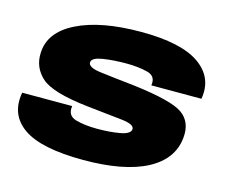

<svg xmlns="http://www.w3.org/2000/svg" viewBox="-98 -814 1113 948"><g transform="rotate(15 459.0 -339.5)"><path d="M399.5 3Q607 3 722.8 -58Q838.5 -119 849 -231.5Q857 -312 801 -352.5Q745 -393 548.5 -417Q436.5 -429 370 -437.5Q303.5 -446 307.5 -474Q311.5 -496 364 -504.2Q416.5 -512.5 483 -512.5Q542.5 -512.5 590 -500.8Q637.5 -489 629 -440H885Q904.5 -551 812 -616.5Q719.5 -682 513.5 -682Q307.5 -682 185.2 -621Q63 -560 60 -452.5Q56.5 -379 112.2 -328.8Q168 -278.5 353.5 -258Q459 -246.5 529.2 -239Q599.5 -231.5 595 -204.5Q591 -181.5 540.8 -172.5Q490.5 -163.5 426.5 -163.5Q362 -163.5 316 -176.5Q270 -189.5 278 -240H22.5Q1.5 -124 92.5 -60.5Q183.5 3 399.5 3Z"/></g></svg>

Font: Anybody Expanded Black
Style: Italic
Weight: 900
Width: 7
Italic angle: -10°
Version: Version 1.113;gftools[0.9.25]